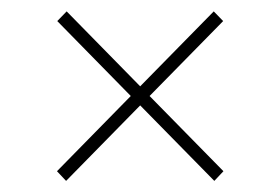

<svg xmlns="http://www.w3.org/2000/svg" viewBox="-20 -421 495 339"><path d="M210.9 -251.5 81.1 -383.8 97.7 -400.9 227.5 -268.6 357.4 -400.9 374 -383.8 244.1 -251.5 374.5 -118.7 358.4 -101.6 227.5 -234.9 96.7 -101.6 80.6 -118.7Z"/></svg>

Font: Vazirmatn UI Thin
Style: Regular
Weight: 100
Designer: Saber Rastikerdar
Foundry: Saber Rastikerdar
Version: Version 33.003